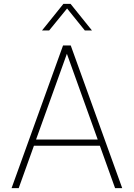

<svg xmlns="http://www.w3.org/2000/svg" viewBox="-20 -976 694 996"><path d="M198 -818 309 -956H346L457 -818H420L328 -932L235 -818ZM40 0 307 -740H347L614 0H577L498 -220H156L77 0ZM167 -252H487L327 -697Z"/></svg>

Font: Be Vietnam Pro Thin
Style: Regular
Weight: 100
Designer: Lam Bao, Tony Le, Vietanh Nguyen
Foundry: Yellow Type Foundry
Version: Version 1.002; ttfautohint (v1.8.3)